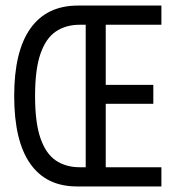

<svg xmlns="http://www.w3.org/2000/svg" viewBox="-20 -670 620 690"><path d="M256 0Q146 0 88.5 -82Q31 -164 31 -325Q31 -486 89.5 -568Q148 -650 260 -650H560V-581H360V-365H531V-297H360V-69H560V0ZM266 -69H288V-581H266Q217 -581 181 -557Q145 -533 125.5 -477Q106 -421 106 -325Q106 -229 125.5 -173Q145 -117 181 -93Q217 -69 266 -69Z"/></svg>

Font: Sometype Mono
Style: Regular
Weight: 400
Monospace: yes
Designer: Ryoichi Tsunekawa
Foundry: Dharma Type
Version: Version 1.000; ttfautohint (v1.8.3)